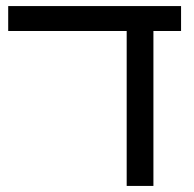

<svg xmlns="http://www.w3.org/2000/svg" viewBox="-20 -612 638 632"><path d="M397 0V-510H7V-592H576V-510H485V0Z"/></svg>

Font: Noto Sans Hebrew SemiCondensed
Style: Regular
Weight: 400
Width: 4
Designer: Monotype Design Team
Foundry: Monotype Imaging Inc.
Version: Version 2.004; ttfautohint (v1.8.4.7-5d5b)